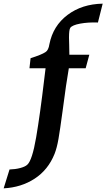

<svg xmlns="http://www.w3.org/2000/svg" viewBox="-124 -794 581 1049"><path d="M25 106Q52 82 73.5 -43.5Q95 -169 118 -364L125 -421H37L43 -476Q103 -495 124 -509Q141 -519 146 -553Q166 -653 245 -712.5Q324 -772 437 -774L411 -671Q358 -673 314.5 -665Q271 -657 260 -642Q253 -632 253 -588Q253 -564 254 -550L255 -495H364L344 -421H252Q238 -342 218 -188Q204 -84 195.5 -35Q187 14 174 47Q139 134 65.5 182Q-8 230 -104 235L-72 132Q-40 131 -13.5 124Q13 117 25 106Z"/></svg>

Font: Andada Pro ExtraBold
Style: Italic
Weight: 800
Italic angle: -6.99998°
Designer: Carolina Giovagnoli
Foundry: Huerta Tipografica
Version: Version 3.005; ttfautohint (v1.8.4)